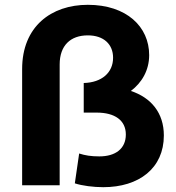

<svg xmlns="http://www.w3.org/2000/svg" viewBox="-20 -770 733 798"><path d="M524 -392C569 -426 600 -477 600 -541C600 -659 506 -750 345 -750C193 -750 72 -660 72 -483V0H228V-502C228 -581 273 -623 345 -623C411 -623 450 -586 450 -530C450 -468 403 -427 328 -425V-302H382C457 -302 503 -270 503 -211C503 -152 460 -120 393 -120C358 -120 334 -124 309 -132L291 -8C321 2 369 8 409 8C558 8 661 -71 661 -207C661 -301 608 -364 524 -392Z"/></svg>

Font: Montserrat Lite
Style: Bold
Weight: 700
Designer: Julieta Ulanovsky
Foundry: Julieta Ulanovsky
Version: Version 7.200;PS 007.200;hotconv 1.0.88;makeotf.lib2.5.64775